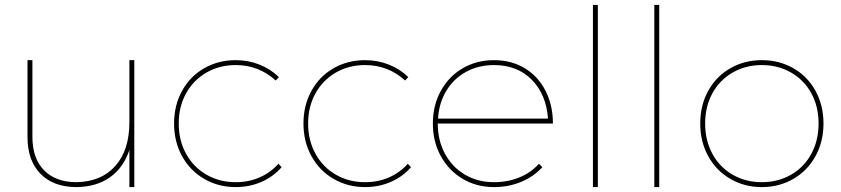

<svg xmlns="http://www.w3.org/2000/svg" viewBox="-20 -762 3426 782"><path d="M527 -517V0H507V-151Q483 -79 428 -40Q373 -1 292 0Q198 0 145 -54Q92 -108 92 -204V-517H112V-204Q112 -117 159.5 -68.5Q207 -20 292 -20Q393 -22 450 -86.5Q507 -151 507 -264V-517Z M940 -497Q874 -497 821 -466.5Q768 -436 738 -382Q708 -328 708 -259Q708 -190 738 -135.5Q768 -81 821 -50.5Q874 -20 940 -20Q993 -20 1037.5 -39.5Q1082 -59 1114 -95L1127 -81Q1093 -42 1044.5 -21Q996 0 940 0Q869 0 811.5 -33.5Q754 -67 721.5 -126Q689 -185 689 -259Q689 -333 721.5 -392Q754 -451 811.5 -484Q869 -517 940 -517Q991 -517 1036.5 -499Q1082 -481 1116 -448L1103 -434Q1034 -497 940 -497Z M1467 -497Q1401 -497 1348 -466.5Q1295 -436 1265 -382Q1235 -328 1235 -259Q1235 -190 1265 -135.5Q1295 -81 1348 -50.5Q1401 -20 1467 -20Q1520 -20 1564.5 -39.5Q1609 -59 1641 -95L1654 -81Q1620 -42 1571.5 -21Q1523 0 1467 0Q1396 0 1338.5 -33.5Q1281 -67 1248.5 -126Q1216 -185 1216 -259Q1216 -333 1248.5 -392Q1281 -451 1338.5 -484Q1396 -517 1467 -517Q1518 -517 1563.5 -499Q1609 -481 1643 -448L1630 -434Q1561 -497 1467 -497Z M2175 -95 2189 -81Q2153 -42 2102 -21Q2051 0 1992 0Q1921 0 1864.5 -33.5Q1808 -67 1775.5 -126Q1743 -185 1743 -259Q1743 -333 1775.5 -392Q1808 -451 1864.5 -484Q1921 -517 1992 -517Q2063 -517 2117.5 -484Q2172 -451 2202 -392Q2232 -333 2232 -259H1763Q1763 -190 1792.5 -135.5Q1822 -81 1874 -50.5Q1926 -20 1992 -20Q2048 -20 2095.5 -39.5Q2143 -59 2175 -95ZM1764 -279H2212Q2205 -377 2146 -437Q2087 -497 1992 -497Q1929 -497 1878.5 -469.5Q1828 -442 1798 -392.5Q1768 -343 1764 -279Z M2415 -742V0H2395V-742Z M2665 -742V0H2645V-742Z M3334 -259Q3334 -185 3301.5 -126Q3269 -67 3211.5 -33.5Q3154 0 3083 0Q3012 0 2954.5 -33.5Q2897 -67 2864.5 -126Q2832 -185 2832 -259Q2832 -333 2864.5 -392Q2897 -451 2954.5 -484Q3012 -517 3083 -517Q3154 -517 3211.5 -484Q3269 -451 3301.5 -392Q3334 -333 3334 -259ZM2852 -259Q2852 -190 2881.5 -135.5Q2911 -81 2964 -50.5Q3017 -20 3083 -20Q3149 -20 3202 -50.5Q3255 -81 3284.5 -135.5Q3314 -190 3314 -259Q3314 -328 3284.5 -382Q3255 -436 3202 -466.5Q3149 -497 3083 -497Q3017 -497 2964 -466.5Q2911 -436 2881.5 -382Q2852 -328 2852 -259Z"/></svg>

Font: Montserrat-Arabic Thin
Style: Regular
Weight: 250
Designer: Mohamed Gaber
Foundry: Kief Type Foundry
Version: Version 5.008